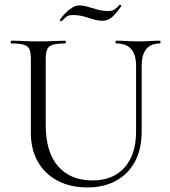

<svg xmlns="http://www.w3.org/2000/svg" viewBox="-20 -802 738 835"><path d="M571.8 -515.4Q571.8 -564.4 550.5 -588.7Q529.2 -613 485.2 -613Q482.4 -613 482.4 -619Q482.4 -625 485.2 -625Q507.8 -625 531.9 -623.5Q556 -622 584.6 -622Q608.4 -622 632.4 -623.5Q656.4 -625 676 -625Q678 -625 678 -619Q678 -613 676 -613Q636 -613 616.1 -588.7Q596.2 -564.4 596.2 -515.4V-231Q596.2 -153.6 566.8 -99.1Q537.4 -44.6 484.2 -15.7Q431 13.2 360 13.2Q286.2 13.2 230.7 -16Q175.2 -45.2 144.7 -98.5Q114.2 -151.8 114.2 -224.2V-544Q114.2 -573 108 -587.5Q101.8 -602 83.5 -607.5Q65.2 -613 28.8 -613Q26.6 -613 26.6 -619Q26.6 -625 28.8 -625Q53.2 -625 82.8 -623.5Q112.4 -622 146 -622Q180.8 -622 210.8 -623.5Q240.8 -625 263.4 -625Q266.4 -625 266.4 -619Q266.4 -613 263.4 -613Q227 -613 208.8 -607Q190.6 -601 184.7 -586Q178.8 -571 178.8 -542V-259.2Q178.8 -140.2 232.6 -78.8Q286.4 -17.4 382 -17.4Q472.2 -17.4 522 -73.9Q571.8 -130.4 571.8 -230ZM450.4 -754.2Q469.8 -754.2 480.3 -762.2Q490.8 -770.2 499.8 -781.2Q501.8 -783.2 505.3 -779.8Q508.8 -776.4 506.8 -774.2Q479.8 -736.4 462.9 -724.1Q446 -711.8 427.8 -711.8Q405.8 -711.8 385.3 -718.2Q364.8 -724.6 343.7 -730.6Q322.6 -736.6 297.2 -736.6Q276.8 -736.6 267.5 -728.4Q258.2 -720.2 247.8 -709.6Q245.8 -708.6 242.3 -711.2Q238.8 -713.8 240.8 -716.6Q248.8 -728.4 262.2 -742.6Q275.6 -756.8 291.8 -767.6Q308 -778.4 325.4 -778.4Q342.6 -778.4 362.2 -772.4Q381.8 -766.4 404 -760.3Q426.2 -754.2 450.4 -754.2Z"/></svg>

Font: Cormorant Garamond Light
Style: Regular
Weight: 300
Designer: Christian Thalmann (Catharsis Fonts)
Foundry: Catharsis Fonts
Version: Version 4.001